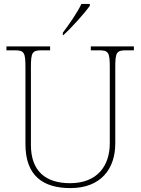

<svg xmlns="http://www.w3.org/2000/svg" viewBox="-20 -951 719 981"><path d="M301 -784V-771H303C344 -807 414 -886 439 -921V-931H396C375 -886 330 -822 301 -784ZM340 10C495 10 569 -88 569 -218V-606C569 -683 575 -694 625 -694H664V-714H444V-694H485C535 -694 541 -683 541 -606V-219C541 -106 479 -15 338 -15C214 -15 138 -76 138 -210V-606C138 -683 144 -694 194 -694H236V-714H13V-694H54C104 -694 110 -683 110 -606V-214C110 -51 202 10 340 10Z"/></svg>

Font: Noto Serif Gurmukhi Thin
Style: Regular
Weight: 100
Designer: Vaibhav Singh and the Monotype Design Team
Foundry: Monotype Imaging Inc.
Version: Version 2.004